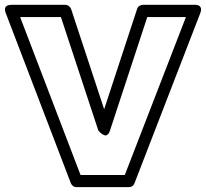

<svg xmlns="http://www.w3.org/2000/svg" viewBox="-79 -746 848 791"><path d="M-55.2 -691.9Q-55.7 -693.4 -56.6 -695.6Q-57.6 -697.8 -58.3 -703.6Q-59.1 -709.5 -57.6 -714.1Q-56.2 -718.8 -49.8 -722.4Q-43.5 -726.1 -32.2 -726.1H189.9Q198.2 -726.1 204.8 -720.9Q211.4 -715.8 213.9 -709L350.1 -295.9L485.8 -709Q487.8 -716.8 494.9 -721.4Q502 -726.1 509.8 -726.1H723.1Q723.1 -725.6 725.1 -726.1Q727.1 -726.6 730 -725.8Q732.9 -725.1 736.6 -724.4Q740.2 -723.6 743.2 -720.9Q746.1 -718.3 747.8 -714.8Q749.5 -711.4 749.3 -705.6Q749 -699.7 746.1 -691.9L475.1 8.8Q468.8 24.9 452.1 24.9H235.8Q220.2 24.9 212.9 8.8ZM3.9 -675.8 252.9 -24.9H435.1L687 -675.8H527.8L374 -208Q370.1 -195.8 363.8 -191.2Q357.4 -186.5 351.1 -189Q344.7 -191.4 339.1 -195.6Q333.5 -199.7 330.1 -204.1L326.2 -208L171.9 -675.8Z"/></svg>

Font: Trueno ExtraBold Outline
Style: Regular
Weight: 800
Width: 6
Designer: Julieta Ulanovsky
Foundry: Julieta Ulanovsky
Version: Version 3.001b | FøM Fix